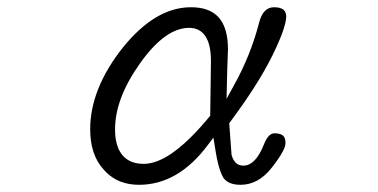

<svg xmlns="http://www.w3.org/2000/svg" viewBox="-20 -497 1040 528"><path d="M375 -46.4Q329.1 -46.4 309.6 -80.6Q296.4 -103.5 296.4 -141.6Q296.4 -226.1 364.7 -322.3Q434.1 -420.4 500 -420.4Q523.4 -420.4 538.1 -405.8Q560.1 -383.8 560.1 -329.1L558.1 -178.7Q530.3 -145 506.3 -121.1Q431.6 -46.4 375 -46.4ZM641.6 11.2Q690.4 11.2 727.1 -35.6Q757.3 -73.7 763.7 -94.7Q765.1 -100.6 765.1 -104.5Q765.1 -120.6 755.4 -126Q748 -130.4 734.4 -130.4Q718.3 -130.4 706.5 -101.6Q694.3 -70.3 679.9 -55.9Q665.5 -41.5 649.4 -41.5Q636.2 -41.5 628.2 -49.6Q620.1 -57.6 616.7 -71.8L610.4 -158.2Q690.4 -265.1 730 -346.2Q751 -389.6 759 -414.3Q767.1 -439 767.1 -450.9Q767.1 -462.9 760.7 -469.2Q752.9 -477.1 733.4 -477.1Q718.8 -477.1 708.5 -466.8Q698.2 -457 692.4 -434.1Q668.9 -343.8 623 -261.7L603 -225.1L605 -307.1L606.9 -361.3Q606.9 -423.8 578.6 -452.1Q553.7 -477.1 504.9 -477.1Q407.2 -477.1 317.4 -365.7Q228 -252.4 228 -141.6Q228 -71.3 264.6 -31.2Q285.2 -7.8 311.5 2.4Q334 11.2 362.3 11.2Q470.2 11.2 552.2 -99.1L566.9 -118.7L570.8 -94.2Q576.7 -55.7 583 -35.2Q589.4 -15.1 595.2 -6.8Q608.9 11.2 641.6 11.2Z"/></svg>

Font: YuPearl-ExtraLight
Style: ExtraLight
Weight: 200
Designer: Max Yao
Foundry: Max-Everyday
Version: Version 1.011; ttfautohint (v1.8.3)